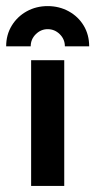

<svg xmlns="http://www.w3.org/2000/svg" viewBox="-51 -616 315 636"><path d="M52.1 0V-416.7H161.8V0ZM-30.6 -462.5Q-30.6 -500.7 -12.2 -530.9Q6.2 -561.1 37.5 -578.5Q68.8 -595.8 106.9 -595.8Q145.1 -595.8 176.7 -578.5Q208.3 -561.1 226.4 -530.9Q244.4 -500.7 244.4 -462.5H163.9Q163.9 -486.1 146.9 -502.8Q129.9 -519.4 106.9 -519.4Q84.7 -519.4 67.7 -502.8Q50.7 -486.1 50.7 -462.5Z"/></svg>

Font: Afacad Flux SemiBold
Style: Regular
Weight: 600
Designer: Kristian Moeller
Foundry: Dicotype
Version: Version 1.100